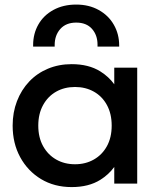

<svg xmlns="http://www.w3.org/2000/svg" viewBox="-20 -784 683 820"><path d="M286 15Q212 15 155.2 -19.2Q98.5 -53.5 66.2 -112.8Q34 -172 34 -247.5Q34 -304 52.5 -352Q71 -400 104.5 -435.5Q138 -471 184.5 -490.5Q231 -510 286 -510Q359 -510 408.5 -479Q444.5 -456.5 468 -424V-495H566V0H468V-71Q444.5 -38.5 408.5 -16Q359 15 286 15ZM300.5 -82.5Q345.5 -82.5 381 -102.8Q416.5 -123 436.8 -160Q457 -197 457 -247.5Q457 -298 436.8 -335.2Q416.5 -372.5 381 -392.5Q345.5 -412.5 300.5 -412.5Q255 -412.5 219.8 -392.5Q184.5 -372.5 164 -335.2Q143.5 -298 143.5 -247.5Q143.5 -197 164 -160Q184.5 -123 219.8 -102.8Q255 -82.5 300.5 -82.5ZM121.5 -585Q121.5 -588 121.5 -591.5Q121.5 -640 143.8 -679.2Q166 -718.5 208 -741.5Q250 -764.5 305.5 -764.5Q360 -764.5 401.8 -741.2Q443.5 -718 466.2 -678.2Q489 -638.5 489 -589.5Q489 -587 489 -585H396.5Q396.5 -589 396.5 -593.5Q396.5 -634 372.8 -660.8Q349 -687.5 305.5 -687.5Q262 -687.5 237.8 -660.5Q213.5 -633.5 213.5 -591.5Q213.5 -588.5 213.5 -585Z"/></svg>

Font: Geologica EX
Style: Regular
Weight: 400
Designer: Sindre Bremnes, Frode Helland
Foundry: Monokrom Skriftforlag AS
Version: Version 1.010;gftools[0.9.28]